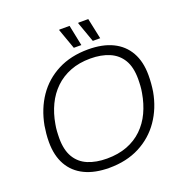

<svg xmlns="http://www.w3.org/2000/svg" viewBox="-152 -1003 1097 1149"><g transform="rotate(-20 396.5 -428.0)"><path d="M350 12Q259 12 194.5 -19Q130 -50 96 -110Q62 -170 62 -256Q62 -283 64.5 -309Q67 -335 71 -359Q90 -460 142 -536Q194 -612 277.5 -655Q361 -698 471 -698Q563 -698 627 -667Q691 -636 725 -576Q759 -516 759 -430Q759 -404 757 -378.5Q755 -353 751 -327Q733 -227 680 -150.5Q627 -74 543.5 -31Q460 12 350 12ZM356 -45Q428 -45 484.5 -66.5Q541 -88 582.5 -128Q624 -168 649.5 -222.5Q675 -277 686 -342Q688 -354 689.5 -364.5Q691 -375 691.5 -386Q692 -397 692.5 -407.5Q693 -418 693 -429Q693 -505 665 -551.5Q637 -598 585.5 -620Q534 -642 465 -642Q394 -642 337.5 -620Q281 -598 239.5 -558Q198 -518 172 -463.5Q146 -409 135 -344Q133 -333 131.5 -322Q130 -311 129.5 -300Q129 -289 128.5 -278.5Q128 -268 128 -257Q128 -182 156 -135Q184 -88 235.5 -66.5Q287 -45 356 -45ZM395 -736 349 -865 351 -868H416L443 -736ZM516 -736 470 -865 472 -868H535L563 -736Z"/></g></svg>

Font: Archivo SemiBold ExtraLight
Style: Italic
Weight: 250
Italic angle: -10°
Version: Version 2.001